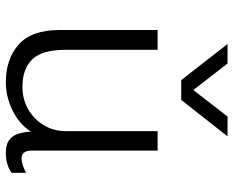

<svg xmlns="http://www.w3.org/2000/svg" viewBox="-91 -700 801 659"><g transform="rotate(90 309.5 -370.5)"><path d="M262 10Q183 10 133 -34Q83 -78 83 -175V-511H151V-193Q151 -115 183.5 -81Q216 -47 278 -47Q320 -47 354.5 -66.5Q389 -86 409.5 -120Q430 -154 430 -196V-511H497V-78Q497 -60 504.5 -52Q512 -44 523 -44Q534 -44 548 -48.5Q562 -53 573 -60V-10Q560 0 542.5 5Q525 10 505 10Q475 10 459.5 -2.5Q444 -15 438.5 -34.5Q433 -54 432 -76Q406 -36 359 -13Q312 10 262 10ZM448 -751 323 -592H255L131 -751H198L308 -609H270L380 -751Z"/></g></svg>

Font: Chivo Medium ExtraLight
Style: Regular
Weight: 250
Version: Version 2.002